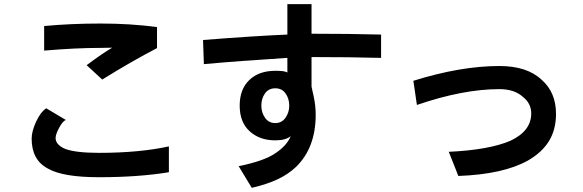

<svg xmlns="http://www.w3.org/2000/svg" viewBox="-20 -752 2800 922"><path d="M734 -521Q616 -460 471 -370L396 -439Q475 -498 519 -523L463 -522Q344 -522 192 -509V-627Q320 -639 463 -639Q607 -639 734 -622ZM791 75Q646 99 455 99Q283 99 211 58Q132 17 132 -86Q132 -121 153 -167Q174 -213 202 -232L296 -176Q281 -170 264 -138.5Q247 -107 247 -89Q247 -57 293 -37Q344 -18 455 -18Q649 -18 791 -49Z M1810 -474Q1662 -478 1476 -478V-336Q1477 -331 1486.5 -288Q1496 -245 1496 -201Q1496 -42 1401 50Q1364 85 1313 109Q1262 133 1189 150L1126 46Q1249 21 1302 -16Q1357 -52 1376 -98Q1351 -78 1302 -78Q1227 -78 1179 -121.5Q1131 -165 1131 -245Q1131 -323 1177 -367.5Q1223 -412 1302 -412Q1324 -412 1337 -410.5Q1350 -409 1360 -404V-474Q1122 -459 959 -444L955 -560Q1211 -580 1360 -586V-732H1476V-590Q1659 -590 1810 -586ZM1369 -245Q1369 -278 1351.5 -303Q1334 -328 1302 -328Q1270 -328 1252.5 -303.5Q1235 -279 1235 -245Q1235 -211 1253 -186Q1271 -161 1302 -161Q1333 -161 1351 -186.5Q1369 -212 1369 -245Z M2135 -23Q2328 -32 2431 -76Q2531 -123 2531 -207Q2531 -255 2492 -286Q2451 -324 2378 -324Q2204 -324 1982 -248L1965 -364Q2192 -435 2378 -435Q2512 -435 2582 -368Q2650 -308 2650 -205Q2650 -130 2616.5 -75Q2583 -20 2515 19Q2397 85 2181 93Z"/></svg>

Font: LINE Seed Sans KR Bold
Style: Regular
Weight: 700
Designer: LINE BX Design & Sandoll Inc & Dalton Maag Ltd
Foundry: Sandoll Inc.
Version: Version 1.000